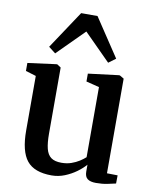

<svg xmlns="http://www.w3.org/2000/svg" viewBox="-92 -904 794 983"><g transform="rotate(10 305.0 -412.0)"><path d="M474.5 9.5Q445.5 9.5 430.8 -1.5Q416 -12.5 416 -39.5V-75Q399 -55 372 -35.2Q345 -15.5 312.2 -2.2Q279.5 11 244 11Q154 11 115.2 -37Q76.5 -85 76.5 -193.5V-476.5L22.5 -493V-534.5L170 -554H175L194.5 -541V-197.5Q194.5 -149.5 202 -119.5Q209.5 -89.5 228.5 -75.5Q247.5 -61.5 282.5 -61.5Q310.5 -61.5 333.5 -69.5Q356.5 -77.5 374.8 -89.2Q393 -101 405 -112V-476.5L337 -493.5V-534.5L494 -554H500L522 -541V-49L577.5 -48L577 -5.5Q559.5 -1.5 533.8 4Q508 9.5 474.5 9.5ZM154 -607.5 118 -635.5 249.5 -833.5H334.5L466.5 -635L429.5 -607.5L292 -745.5Z"/></g></svg>

Font: Merriweather 48pt SemiBold
Style: Regular
Weight: 600
Version: Version 2.100